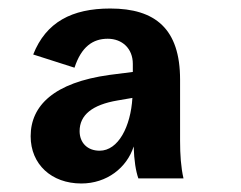

<svg xmlns="http://www.w3.org/2000/svg" viewBox="-20 -749 567 451"><path d="M171 -318C231 -318 278 -355 294 -405C295 -372 299 -347 305 -330H411C405 -356 403 -386 403 -418V-562C403 -681 345 -729 239 -729C149 -729 88 -697 58 -621L155 -590C171 -639 198 -658 233 -658C267 -658 292 -635 292 -599V-580L237 -573C107 -555 52 -501 52 -429C52 -363 101 -318 171 -318ZM167 -441C167 -479 197 -503 256 -513L291 -519C287 -452 258 -395 214 -395C185 -395 167 -414 167 -441Z"/></svg>

Font: Ronzino Bold
Style: Italic
Weight: 700
Italic angle: -8°
Designer: Nunzio Mazzaferro
Foundry: Collletttivo
Version: Version 1.000;Glyphs 3.3 (3337)